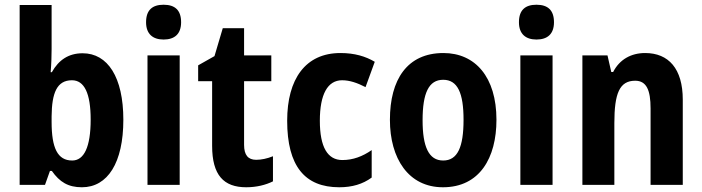

<svg xmlns="http://www.w3.org/2000/svg" viewBox="-20 -781 2965 811"><path d="M198 -574V-760H63V0H170L191 -59H199C232 -12 268 10 326 10C435 10 501 -94 501 -275C501 -455 435 -556 329 -556C270 -556 228 -528 199 -476H194C197 -512 198 -547 198 -574ZM284 -442C336 -442 363 -387 363 -276C363 -160 335 -103 285 -103C223 -103 198 -156 198 -266V-290C199 -388 220 -442 284 -442Z M671 -761C624 -761 597 -739 597 -687C597 -637 626 -614 671 -614C717 -614 745 -637 745 -687C745 -738 719 -761 671 -761ZM739 -547H603V0H739Z M1062 -106C1028 -106 1011 -126 1011 -169V-438H1126V-547H1011V-662H921L886 -544L817 -505V-438H876V-165C876 -41 925 10 1020 10C1064 10 1103 0 1133 -15V-121C1108 -111 1084 -106 1062 -106Z M1413 10C1467 10 1512 -3 1550 -31V-147C1511 -120 1471 -105 1426 -105C1364 -105 1331 -159 1331 -271C1331 -383 1364 -442 1425 -442C1457 -442 1489 -431 1524 -413L1563 -520C1524 -543 1478 -557 1418 -557C1270 -557 1193 -447 1193 -271C1193 -79 1268 10 1413 10Z M2077 -275C2077 -456 1987 -557 1853 -557C1700 -557 1627 -445 1627 -275C1627 -112 1705 10 1851 10C2006 10 2077 -114 2077 -275ZM1765 -273C1765 -388 1791 -444 1852 -444C1913 -444 1938 -388 1938 -275C1938 -160 1913 -103 1852 -103C1791 -103 1765 -161 1765 -273Z M2246 -761C2199 -761 2172 -739 2172 -687C2172 -637 2201 -614 2246 -614C2292 -614 2320 -637 2320 -687C2320 -738 2294 -761 2246 -761ZM2314 -547H2178V0H2314Z M2705 -557C2646 -557 2597 -530 2570 -477H2562L2546 -547H2440V0H2575V-261C2575 -387 2597 -440 2663 -440C2711 -440 2728 -400 2728 -323V0H2864V-360C2864 -491 2804 -557 2705 -557Z"/></svg>

Font: Noto Sans Devanagari UI Condensed
Style: Bold
Weight: 700
Width: 3
Designer: Jelle Bosma - Monotype Design Team
Foundry: Monotype Imaging Inc.
Version: Version 2.004